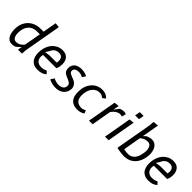

<svg xmlns="http://www.w3.org/2000/svg" viewBox="261 -2115 3431 3431"><g transform="rotate(45 1976.0 -400.0)"><path d="M410.5 -470Q359.5 -470 321 -453Q282.5 -436 255.5 -406.5Q228.5 -377 213.2 -337Q198 -297 194 -251Q190 -205.5 195 -171.8Q200 -138 212 -116Q224 -94 242 -83Q260 -72 282.5 -72Q308.5 -72 330.5 -79Q352.5 -86 370.8 -97.5Q389 -109 404.2 -123.5Q419.5 -138 431.5 -153L487.5 -470ZM405 0 419 -81 361.5 -24.5Q351 -16 340.8 -9.8Q330.5 -3.5 318.2 0.5Q306 4.5 290 6.5Q274 8.5 252 8.5Q211 8.5 181 -11.8Q151 -32 132.2 -68Q113.5 -104 106.5 -153.8Q99.5 -203.5 104.5 -263Q109 -319 132 -370.8Q155 -422.5 195.5 -462.2Q236 -502 294 -526Q352 -550 427 -550H501.5L547.5 -810L637 -800L511.5 -90L506 0Z M1078.5 -51.5Q1063.5 -37.5 1045.5 -26Q1027.5 -14.5 1005 -6.5Q982.5 1.5 955.5 5.5Q928.5 9.5 896 8.5Q833 6.5 792.2 -18Q751.5 -42.5 729.5 -81.8Q707.5 -121 701.5 -171Q695.5 -221 702 -275Q708.5 -330 729.2 -381.2Q750 -432.5 785.2 -471.8Q820.5 -511 869.8 -534.8Q919 -558.5 983 -558.5Q1030 -558.5 1064.8 -541.2Q1099.5 -524 1120.5 -492.8Q1141.5 -461.5 1148.5 -418.2Q1155.5 -375 1147.5 -323Q1145 -307.5 1141.2 -294.5Q1137.5 -281.5 1133.5 -271.5Q1129 -260 1124.5 -250H789Q779 -210.5 783.5 -178.2Q788 -146 803.8 -123Q819.5 -100 844.2 -86.8Q869 -73.5 900 -71.5Q925 -70 946 -72.2Q967 -74.5 983.8 -79Q1000.5 -83.5 1012.8 -89Q1025 -94.5 1032.5 -99.5ZM1057 -325Q1058 -326.5 1059.5 -333Q1061 -339.5 1062.2 -347.8Q1063.5 -356 1064.2 -363.8Q1065 -371.5 1065 -376Q1065 -394 1060.2 -411.8Q1055.5 -429.5 1045 -444.2Q1034.5 -459 1017.5 -468.5Q1000.5 -478 976.5 -479Q938.5 -480.5 912.2 -471.5Q886 -462.5 867.5 -446.2Q849 -430 836.5 -409Q824 -388 814 -366L778 -311.5L874.5 -325Z M1561.5 -459.5Q1553 -464 1541.8 -469Q1530.5 -474 1517.8 -478.2Q1505 -482.5 1491.8 -485.2Q1478.5 -488 1466 -488Q1409.5 -489 1380.8 -470.2Q1352 -451.5 1351 -417.5Q1350.5 -396 1358.8 -383.2Q1367 -370.5 1384 -360.8Q1401 -351 1426.5 -341.5Q1452 -332 1486 -317.5Q1508 -308 1525.8 -293.2Q1543.5 -278.5 1556 -260Q1568.5 -241.5 1574.5 -220Q1580.5 -198.5 1579 -175.5Q1575 -124.5 1553.2 -88Q1531.5 -51.5 1498 -29Q1464.5 -6.5 1422.2 2.8Q1380 12 1335.5 8.5Q1318.5 7 1297.5 3.8Q1276.5 0.5 1256 -5Q1235.5 -10.5 1217.2 -18Q1199 -25.5 1188 -34.5L1232.5 -100.5Q1243.5 -94.5 1258.5 -88.5Q1273.5 -82.5 1290 -77.8Q1306.5 -73 1323 -69.8Q1339.5 -66.5 1353 -66.5Q1382 -66.5 1406.2 -72Q1430.5 -77.5 1448.2 -88.8Q1466 -100 1476.5 -117.8Q1487 -135.5 1488.5 -160Q1490 -183 1484.5 -198Q1479 -213 1464.2 -225Q1449.5 -237 1424.2 -248.8Q1399 -260.5 1361 -276.5Q1338 -286 1320.8 -298Q1303.5 -310 1292.2 -326.2Q1281 -342.5 1276 -364.5Q1271 -386.5 1272 -416Q1273 -448 1287.2 -475.8Q1301.5 -503.5 1328 -523.2Q1354.5 -543 1392.5 -552.5Q1430.5 -562 1479.5 -558.5Q1498.5 -557 1516.5 -553.8Q1534.5 -550.5 1550.5 -546Q1566.5 -541.5 1579.5 -535.8Q1592.5 -530 1601.5 -523.5Z M2079.5 -450.5Q2066.5 -461.5 2055.2 -469Q2044 -476.5 2033.2 -481Q2022.5 -485.5 2010.8 -487.5Q1999 -489.5 1985 -490Q1948 -491.5 1915 -477.5Q1882 -463.5 1856 -436Q1830 -408.5 1812.8 -369.5Q1795.5 -330.5 1789.5 -282Q1784 -238 1787.2 -200Q1790.5 -162 1805 -133.5Q1819.5 -105 1846.5 -87Q1873.5 -69 1915.5 -64.5Q1934.5 -62.5 1950.5 -64Q1966.5 -65.5 1980.2 -69.5Q1994 -73.5 2005.5 -79.5Q2017 -85.5 2027 -92.5L2052.5 -33.5Q2024 -12.5 1983.2 0Q1942.5 12.5 1895.5 10Q1832 6.5 1791 -17Q1750 -40.5 1727.8 -80Q1705.5 -119.5 1699.8 -172.5Q1694 -225.5 1700.5 -288.5Q1704 -324.5 1715.5 -359.2Q1727 -394 1745.5 -425.2Q1764 -456.5 1789.2 -482.5Q1814.5 -508.5 1846.5 -526.8Q1878.5 -545 1916.5 -554Q1954.5 -563 1998.5 -560Q2021.5 -558.5 2040 -554Q2058.5 -549.5 2074.8 -541.8Q2091 -534 2106 -522.5Q2121 -511 2137 -495.5Z M2500 -475Q2482 -473.5 2462.8 -466Q2443.5 -458.5 2425 -445.8Q2406.5 -433 2389.2 -415.2Q2372 -397.5 2357 -375L2291 0H2200L2296.5 -550L2389.5 -560L2369.5 -447.5L2435 -535Q2450 -544.5 2471.5 -550.8Q2493 -557 2518.5 -558.5Q2535 -559.5 2547.2 -557.8Q2559.5 -556 2567.5 -553.5Q2576.5 -550.5 2583.5 -546.5L2563 -467.5Q2556 -470 2541.5 -473.8Q2527 -477.5 2500 -475Z M2695 0H2604L2697 -527.5L2789.5 -537.5ZM2734 -750H2830L2812.5 -650H2716.5Z M3006 -85.5Q3015 -82.5 3027.2 -80Q3039.5 -77.5 3053.2 -75.5Q3067 -73.5 3081.8 -72.5Q3096.5 -71.5 3110.5 -71.5Q3162.5 -71 3197 -91.8Q3231.5 -112.5 3253.5 -145.5Q3275.5 -178.5 3286.8 -219.5Q3298 -260.5 3303.5 -300.5Q3309 -341 3304.8 -374Q3300.5 -407 3288.5 -430.2Q3276.5 -453.5 3258.2 -466Q3240 -478.5 3217.5 -478.5Q3196 -478.5 3177.2 -476.2Q3158.5 -474 3140.5 -467.8Q3122.5 -461.5 3104 -450.5Q3085.5 -439.5 3065 -422.5ZM3025 -710 3031 -800 3133.5 -810 3076.5 -487 3127 -532.5Q3155 -544.5 3182 -551.5Q3209 -558.5 3237 -558.5Q3278.5 -558.5 3310.5 -538.8Q3342.5 -519 3363 -484Q3383.5 -449 3392 -401.2Q3400.5 -353.5 3394.5 -298Q3387 -228.5 3362.5 -172Q3338 -115.5 3298.8 -75.2Q3259.5 -35 3206.2 -13.2Q3153 8.5 3088 8.5Q3075.5 8.5 3059 7.5Q3042.5 6.5 3024.2 4.5Q3006 2.5 2987.2 0Q2968.5 -2.5 2952.2 -5.2Q2936 -8 2923 -11.2Q2910 -14.5 2903 -17.5Z M3878.5 -51.5Q3863.5 -37.5 3845.5 -26Q3827.5 -14.5 3805 -6.5Q3782.5 1.5 3755.5 5.5Q3728.5 9.5 3696 8.5Q3633 6.5 3592.2 -18Q3551.5 -42.5 3529.5 -81.8Q3507.5 -121 3501.5 -171Q3495.5 -221 3502 -275Q3508.5 -330 3529.2 -381.2Q3550 -432.5 3585.2 -471.8Q3620.5 -511 3669.8 -534.8Q3719 -558.5 3783 -558.5Q3830 -558.5 3864.8 -541.2Q3899.5 -524 3920.5 -492.8Q3941.5 -461.5 3948.5 -418.2Q3955.5 -375 3947.5 -323Q3945 -307.5 3941.2 -294.5Q3937.5 -281.5 3933.5 -271.5Q3929 -260 3924.5 -250H3589Q3579 -210.5 3583.5 -178.2Q3588 -146 3603.8 -123Q3619.5 -100 3644.2 -86.8Q3669 -73.5 3700 -71.5Q3725 -70 3746 -72.2Q3767 -74.5 3783.8 -79Q3800.5 -83.5 3812.8 -89Q3825 -94.5 3832.5 -99.5ZM3857 -325Q3858 -326.5 3859.5 -333Q3861 -339.5 3862.2 -347.8Q3863.5 -356 3864.2 -363.8Q3865 -371.5 3865 -376Q3865 -394 3860.2 -411.8Q3855.5 -429.5 3845 -444.2Q3834.5 -459 3817.5 -468.5Q3800.5 -478 3776.5 -479Q3738.5 -480.5 3712.2 -471.5Q3686 -462.5 3667.5 -446.2Q3649 -430 3636.5 -409Q3624 -388 3614 -366L3578 -311.5L3674.5 -325Z"/></g></svg>

Font: B612
Style: Italic
Weight: 400
Italic angle: -10°
Designer: Nicolas Chauveau, Thomas Paillot, Jonathan Favre-Lamarine, Jean-Luc Vinot
Foundry: AIRBUS
Version: Version 1.008